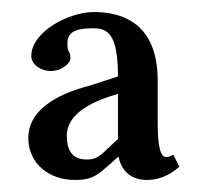

<svg xmlns="http://www.w3.org/2000/svg" viewBox="-20 -657 337 319"><path d="M224 -358C243 -358 261 -365 278 -380L268 -400C265 -398 260 -396 256 -396C247 -396 242 -412 242 -453V-523C242 -617 185 -637 136 -637C94 -637 32 -604 32 -564C32 -549 49 -539 64 -539C83 -539 97 -552 97 -560C97 -565 96 -570 94 -572C93 -574 92 -578 92 -585C92 -601 101 -610 134 -610C157 -610 176 -604 176 -530L130 -515C67 -499 27 -470 27 -428C27 -385 62 -358 104 -358C137 -358 143 -367 177 -397C180 -379 193 -358 224 -358ZM176 -501V-426C149 -402 145 -392 124 -392C98 -392 91 -410 91 -431C91 -451 102 -480 176 -501Z"/></svg>

Font: Libertinus Serif Semibold
Style: Regular
Weight: 600
Designer: Philipp H. Poll, Khaled Hosny
Foundry: Caleb Maclennan
Version: Version 7.050;RELEASE